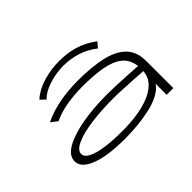

<svg xmlns="http://www.w3.org/2000/svg" viewBox="-110 -922 1220 1220"><g transform="rotate(-45 500.0 -312.0)"><path d="M440 11Q282 11 196 -23Q110 -57 110 -114Q110 -163 168 -197.5Q226 -232 327 -251Q428 -270 556 -270Q593 -270 639.5 -268Q686 -266 734 -263.5Q782 -261 824 -258Q815 -324 771 -357.5Q727 -391 653 -403.5Q579 -416 481 -416Q411 -416 343 -405Q275 -394 218 -367L175 -401Q242 -433 320 -448Q398 -463 491 -463Q610 -463 698 -443.5Q786 -424 834.5 -376.5Q883 -329 883 -243V0H823V-99Q801 -67 759.5 -45.5Q718 -24 664.5 -12Q611 0 553 5.5Q495 11 440 11ZM173 -118Q173 -91 209.5 -72.5Q246 -54 309.5 -45Q373 -36 454 -36Q523 -35 587.5 -44Q652 -53 703.5 -73Q755 -93 787.5 -126.5Q820 -160 825 -211Q789 -214 743 -216.5Q697 -219 650.5 -221.5Q604 -224 568 -224Q456 -224 366.5 -211.5Q277 -199 225 -175Q173 -151 173 -118ZM262 -518 229 -550Q275 -592 345.5 -613.5Q416 -635 490 -635Q563 -635 626.5 -616.5Q690 -598 752 -552L722 -517Q670 -558 610 -576.5Q550 -595 490 -595Q451 -595 407.5 -586.5Q364 -578 325.5 -561Q287 -544 262 -518Z"/></g></svg>

Font: Inconsolata UltraExpanded Light
Style: Regular
Weight: 300
Width: 9
Monospace: yes
Designer: Raph Levien, Cyreal, Brenton Simpson
Foundry: Raph Levien, Cyreal, Google
Version: Version 3.001; ttfautohint (v1.8.2.53-6de2)